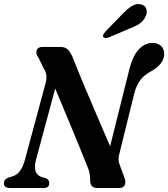

<svg xmlns="http://www.w3.org/2000/svg" viewBox="-28 -933 836 953"><path d="M150 -137.5Q142 -106 148 -84.5Q154 -63 180 -53.5L198.5 -49Q216.5 -41.5 216.5 -24.5Q216.5 0 189.5 0H19.5Q-8.5 0 -8.5 -24Q-8.5 -43 13.5 -51.5L34.5 -58Q77.5 -70 96.5 -142.5L197.5 -517.5Q210.5 -563.5 190 -591.5L162 -648.5Q148.5 -665 153.8 -682.5Q159 -700 182.5 -700H271Q294.5 -700 307 -688.5Q319.5 -677 330.5 -654Q357.5 -585.5 390.2 -507.2Q423 -429 456.5 -351.2Q490 -273.5 518.5 -207L614 -589Q630.5 -655 660.5 -687.5Q690.5 -720 729.5 -720Q754.5 -720 770.8 -705.5Q787 -691 787 -664.5Q786 -615.5 723.5 -580Q688 -561 668.8 -536.2Q649.5 -511.5 638 -467.5L564.5 -170Q560 -153.5 560.2 -141.2Q560.5 -129 567 -112.5L590.5 -48Q598 -28.5 591 -14.2Q584 0 566 0H453.5Q418.5 0 419.5 -40.5Q420 -76.5 404 -110.5Q389 -149 363.5 -211.2Q338 -273.5 307.2 -347.2Q276.5 -421 246 -493.5ZM576.5 -860Q602 -887.5 625 -902Q648 -916.5 671 -911.5Q692.5 -906.5 698.2 -888.2Q704 -870 694.5 -851.5Q684.5 -829 664.5 -815.5Q644.5 -802 614.5 -791L509.5 -746.5Q502 -744 494.8 -744.5Q487.5 -745 484.5 -750Q481.5 -756 485.2 -762.5Q489 -769 495 -776Z"/></svg>

Font: Fraunces 72pt S050 SemiBold
Style: Italic
Weight: 600
Italic angle: -16°
Version: Version 1.000; ttfautohint (v1.8.3)